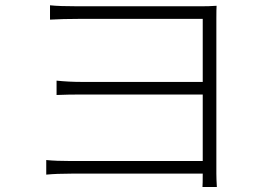

<svg xmlns="http://www.w3.org/2000/svg" viewBox="-20 -707 1040 744"><path d="M820.3 17.6H764.6Q765.6 5.9 765.6 -34.2H257.8Q198.2 -34.2 159.2 -30.3V-86.9Q196.3 -83 256.8 -83H765.6V-340.8H295.9Q244.1 -340.8 199.2 -338.9V-394.5Q248 -389.6 293.9 -389.6H765.6V-633.8H284.2Q223.6 -633.8 173.8 -630.9V-686.5Q209 -682.6 284.2 -682.6H757.8Q790 -682.6 819.3 -684.6Q818.4 -672.9 818.4 -636.7V-34.2Q818.4 -13.7 820.3 17.6Z"/></svg>

Font: GenEi Gothic M Light
Style: Regular
Weight: 300
Designer: o_tamon (Modified); [Source Han Sans]
Ryoko NISHIZUKA  (kana & ideographs); Paul D. Hunt (Latin, Greek & Cyrillic); Wenl
Version: Version 1.1a;Original Version 1.004